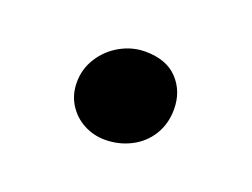

<svg xmlns="http://www.w3.org/2000/svg" viewBox="-41 -205 375 286"><g transform="rotate(20 146.0 -62.0)"><path d="M151.4 -134.3Q185.1 -134.3 202.9 -115.2Q220.7 -96.2 220.7 -67.9Q220.7 -44.9 209.7 -27.1Q198.7 -9.3 179.9 0.2Q161.1 9.8 139.2 9.8Q121.1 9.8 105.5 1.5Q89.8 -6.8 80.3 -22Q70.8 -37.1 70.8 -56.6Q70.8 -78.1 82.3 -95.9Q93.8 -113.8 112.3 -124Q130.9 -134.3 151.4 -134.3Z"/></g></svg>

Font: Merriweather
Style: Regular
Weight: 400
Designer: Eben Sorkin
Foundry: Eben Sorkin
Version: Version 1.584; ttfautohint (v1.6)